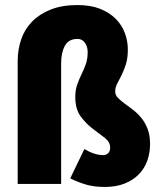

<svg xmlns="http://www.w3.org/2000/svg" viewBox="-20 -728 640 760"><path d="M395 12Q354 12 323.5 3.5Q293 -5 258 -22L314 -138Q354 -114 389 -114Q400 -114 408 -121.5Q416 -129 416 -144Q416 -166 394.5 -182.5Q373 -199 347 -218.5Q321 -238 299.5 -267Q278 -296 278 -344Q278 -372 285.5 -393Q293 -414 302.5 -433.5Q312 -453 319.5 -473.5Q327 -494 327 -522Q327 -544 316 -559Q305 -574 287 -574Q252 -574 237 -547Q222 -520 222 -478V0H50V-486Q50 -532 64 -572.5Q78 -613 107.5 -643Q137 -673 181.5 -690.5Q226 -708 287 -708Q339 -708 376.5 -693Q414 -678 438.5 -653Q463 -628 474.5 -596.5Q486 -565 486 -532Q486 -497 478 -472.5Q470 -448 461 -430Q452 -412 444 -397Q436 -382 436 -366Q436 -352 446 -341.5Q456 -331 471.5 -319.5Q487 -308 505 -294.5Q523 -281 538.5 -262.5Q554 -244 564 -218.5Q574 -193 574 -158Q574 -123 563 -92Q552 -61 529.5 -38Q507 -15 473.5 -1.5Q440 12 395 12Z"/></svg>

Font: Source Code Pro Black
Style: Regular
Weight: 900
Monospace: yes
Designer: Paul D. Hunt, Teo Tuominen
Foundry: Adobe Systems Incorporated
Version: Version 2.030;PS 1.000;hotconv 16.6.51;makeotf.lib2.5.65220